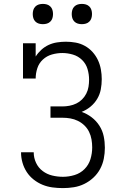

<svg xmlns="http://www.w3.org/2000/svg" viewBox="-20 -957 640 985"><path d="M303 8Q276 8 249.5 4.5Q223 1 198.5 -9Q174 -19 153 -35.5Q132 -52 117.5 -74Q103 -96 95.5 -122Q88 -148 88 -174Q88 -175 88 -175Q88 -175 88 -176H153Q153 -176 153 -175.5Q153 -175 153 -175Q153 -147 165 -121.5Q177 -96 199 -79.5Q221 -63 248 -56.5Q275 -50 303 -50Q333 -50 362.5 -59Q392 -68 413.5 -89.5Q435 -111 444 -140.5Q453 -170 453 -201Q453 -221 449.5 -241.5Q446 -262 437 -280.5Q428 -299 413 -313.5Q398 -328 379.5 -337Q361 -346 341 -349.5Q321 -353 300 -353H239V-411H300Q318 -411 336.5 -414.5Q355 -418 371.5 -426Q388 -434 401 -447Q414 -460 422.5 -476.5Q431 -493 434 -511.5Q437 -530 437 -548Q437 -576 429 -603Q421 -630 401 -649.5Q381 -669 354 -677Q327 -685 300 -685Q273 -685 246.5 -677.5Q220 -670 200 -651.5Q180 -633 171.5 -607Q163 -581 163 -554H98V-735H163V-667Q175 -686 192 -701.5Q209 -717 229.5 -726.5Q250 -736 273 -739.5Q296 -743 318 -743Q343 -743 368 -738.5Q393 -734 415.5 -721.5Q438 -709 455 -690Q472 -671 482.5 -648.5Q493 -626 497.5 -601Q502 -576 502 -551Q502 -524 497 -498Q492 -472 478.5 -449.5Q465 -427 444.5 -410Q424 -393 399 -383Q427 -373 450.5 -355Q474 -337 490 -312Q506 -287 512 -258Q518 -229 518 -199Q518 -171 512.5 -143Q507 -115 493.5 -90Q480 -65 459 -45.5Q438 -26 412.5 -13.5Q387 -1 359 3.5Q331 8 303 8ZM400 -833Q389 -833 379 -836Q369 -839 361.5 -846.5Q354 -854 351 -864Q348 -874 348 -885Q348 -896 351 -906Q354 -916 361.5 -923.5Q369 -931 379 -934Q389 -937 400 -937Q411 -937 421 -934Q431 -931 438.5 -923.5Q446 -916 449 -906Q452 -896 452 -885Q452 -874 449 -864Q446 -854 438.5 -846.5Q431 -839 421 -836Q411 -833 400 -833ZM200 -833Q189 -833 179 -836Q169 -839 161.5 -846.5Q154 -854 151 -864Q148 -874 148 -885Q148 -896 151 -906Q154 -916 161.5 -923.5Q169 -931 179 -934Q189 -937 200 -937Q211 -937 221 -934Q231 -931 238.5 -923.5Q246 -916 249 -906Q252 -896 252 -885Q252 -874 249 -864Q246 -854 238.5 -846.5Q231 -839 221 -836Q211 -833 200 -833Z"/></svg>

Font: Iosevka Slab Light Extended
Style: Regular
Weight: 300
Width: 7
Monospace: yes
Designer: Belleve Invis
Foundry: Belleve Invis
Version: Version 11.1.0; ttfautohint (v1.8.3)